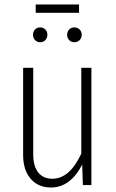

<svg xmlns="http://www.w3.org/2000/svg" viewBox="-20 -824 515 855"><path d="M387 0H349L346 -91Q293 11 207 11Q150 11 116.5 -28Q83 -67 83 -133V-522H128V-137Q128 -83 150.5 -55.5Q173 -28 213 -28Q290 -28 342 -140V-522H387ZM191 -669Q191 -655 182 -645.5Q173 -636 159 -636Q145 -636 136 -645.5Q127 -655 127 -669Q127 -683 136 -692.5Q145 -702 159 -702Q173 -702 182 -692.5Q191 -683 191 -669ZM344 -669Q344 -655 334.5 -645.5Q325 -636 311 -636Q297 -636 288 -645.5Q279 -655 279 -669Q279 -683 288 -692.5Q297 -702 311 -702Q325 -702 334.5 -692.5Q344 -683 344 -669ZM332 -767H139V-804H332Z"/></svg>

Font: Fira Sans Extra Condensed ExtraLight
Style: Regular
Weight: 275
Width: 1
Designer: Carrois Corporate & Edenspiekermann AG
Foundry: Carrois Corporate GbR & Edenspiekermann AG
Version: Version 4.203